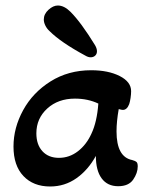

<svg xmlns="http://www.w3.org/2000/svg" viewBox="-20 -664 544 697"><path d="M290 -462Q201 -510 160 -551Q150 -560 144.5 -571.5Q139 -583 139 -593Q139 -613 156 -628.5Q173 -644 190 -644Q213 -644 236 -621Q274 -583 325 -500Q332 -488 332 -478Q332 -468 325.5 -462Q319 -456 309 -456Q300 -456 290 -462ZM29 -132Q29 -200 64 -264Q99 -328 163.5 -368.5Q228 -409 311 -409Q373 -409 414.5 -388Q456 -367 456 -333Q456 -322 454 -308.5Q452 -295 449 -286Q441 -265 426 -265Q422 -265 411 -268Q403 -223 403 -187Q403 -94 460 -83Q471 -80 475.5 -76Q480 -72 480 -60Q480 -36 463.5 -12Q447 12 409 12Q370 12 349 -16.5Q328 -45 328 -98Q300 -47 257.5 -17Q215 13 162 13Q101 13 65 -25Q29 -63 29 -132ZM312 -179Q332 -221 337 -288Q299 -306 252 -306Q191 -306 151.5 -270Q112 -234 112 -180Q112 -139 134 -115Q156 -91 194 -91Q232 -91 263 -115Q294 -139 312 -179Z"/></svg>

Font: AkayaTelivigala
Style: Regular
Weight: 400
Designer: Vaishnavi Murthy Yerkadithaya ( vaishnavimurthy@gmail.com ), Juan Luis Blanco Aristondo ( juan@blancoletters.com )
Version: Version 1.000